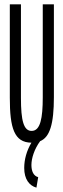

<svg xmlns="http://www.w3.org/2000/svg" viewBox="-20 -643 290 880"><path d="M155 169C133 163 124 141 124 113C124 82 138 39 164 4C208 -14 227 -74 227 -198V-623H176V-197C176 -101 165 -44 126 -43C88 -42 76 -91 76 -194V-623H25V-195C25 -56 45 10 124 11C102 48 91 88 91 127C91 178 114 208 147 217Z"/></svg>

Font: Inconsolata UltraCondensed Thin
Style: Regular
Weight: 100
Width: 1
Monospace: yes
Designer: Raph Levien, Cyreal, Brenton Simpson
Foundry: Raph Levien, Cyreal, Google
Version: Version 3.100